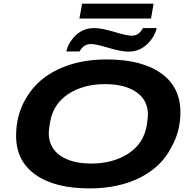

<svg xmlns="http://www.w3.org/2000/svg" viewBox="-20 -1027 1056 1059"><path d="M418 -924.8 433.1 -1006.8H827.1L813 -924.8ZM346.2 -743.2Q356.4 -792.5 397.9 -832.3Q439.5 -872.1 499 -872.1Q541 -872.1 609.9 -851.1Q678.7 -830.1 707 -830.1Q746.6 -830.1 768.1 -872.1H844.2Q833 -822.3 790.5 -782.2Q748 -742.2 689 -742.2Q647.9 -742.2 578.4 -763.2Q508.8 -784.2 481.9 -784.2Q440.9 -784.2 418.9 -743.2ZM475.1 12.2Q282.2 12.2 175.5 -63.5Q68.8 -139.2 68.8 -277.8Q68.8 -397 126 -488.8Q185.1 -589.8 300.5 -644.5Q416 -699.2 567.9 -699.2Q760.7 -699.2 867.9 -623.3Q975.1 -547.4 975.1 -408.2Q975.1 -302.7 925.8 -215.8Q870.6 -106.4 752 -47.1Q633.3 12.2 475.1 12.2ZM482.9 -125Q603 -125 687.3 -179.7Q771.5 -234.4 789.1 -333Q795.9 -376.5 795.9 -394Q795.9 -475.1 731.9 -519Q668 -563 560.1 -563Q439.9 -563 357.2 -508.8Q274.4 -454.6 256.8 -356Q249 -313.5 249 -293.9Q249 -212.9 312 -168.9Q375 -125 482.9 -125Z"/></svg>

Font: Archivo Expanded
Style: Bold Italic
Weight: 700
Width: 7
Italic angle: -10°
Designer: Hector Gatti
Foundry: Omnibus-Type
Version: Version 2.001